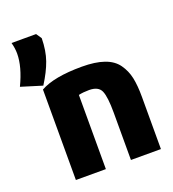

<svg xmlns="http://www.w3.org/2000/svg" viewBox="-179 -907 927 1029"><g transform="rotate(-20 285.0 -393.0)"><path d="M77 11V-505Q155 -549 314 -549Q390 -549 440.5 -531.5Q491 -514 517 -477.5Q543 -441 552.5 -396.5Q562 -352 562 -287V11H391V-259Q391 -349 376 -383.5Q361 -418 308 -418Q274 -418 248 -412V11ZM4 -797H144Q151 -786 165 -766Q164 -695 145 -641Q126 -587 86 -524L-34 -561Q13 -659 13 -734Q13 -764 4 -797Z"/></g></svg>

Font: Repo
Style: ExtraBold
Weight: 800
Designer: Stefan Peev
Foundry: Context Ltd
Version: Version 001.000